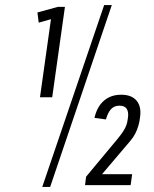

<svg xmlns="http://www.w3.org/2000/svg" viewBox="-20 -727 604 754"><path d="M185 -345H137L184 -679L206 -659L132 -638L127 -678L207 -700H235ZM389 -707H419L177 7H146ZM318 -33 442 -182Q456 -199 464 -211.5Q472 -224 476 -235Q480 -246 481 -255L483 -269Q485 -289 477 -300.5Q469 -312 449 -312Q429 -312 416.5 -299Q404 -286 396 -258L351 -264Q361 -308 388 -331.5Q415 -355 456 -355Q497 -355 516.5 -331.5Q536 -308 530 -267L528 -253Q527 -246 523 -232Q519 -218 511.5 -203Q504 -188 492 -174L351 -8L345 -43H499L493 0H314Z"/></svg>

Font: Pathway Extreme Condensed Thin
Style: Italic
Weight: 250
Width: 3
Italic angle: -8°
Version: Version 1.001;gftools[0.9.26]